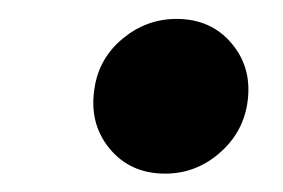

<svg xmlns="http://www.w3.org/2000/svg" viewBox="-20 -552 304 206"><path d="M157.2 -365.7Q119.6 -365.7 97.4 -392.8Q75.2 -419.9 81.5 -458Q86.4 -489.7 111.8 -510.7Q137.2 -531.7 169.4 -531.7Q207 -531.7 229.2 -504.6Q251.5 -477.5 245.1 -439.5Q239.7 -408.2 214.6 -387Q189.5 -365.7 157.2 -365.7Z"/></svg>

Font: Inter 28pt
Style: Bold Italic
Weight: 700
Italic angle: -9.3988°
Designer: Rasmus Andersson
Foundry: rsms
Version: Version 4.001;git-66647c0bb